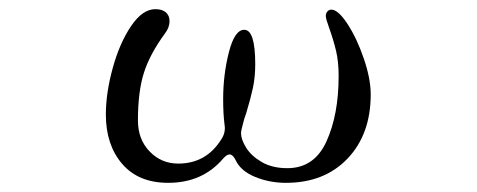

<svg xmlns="http://www.w3.org/2000/svg" viewBox="-20 -399 1040 419"><path d="M211 -149Q211 -196 226 -250.5Q241 -305 266 -342Q291 -379 319 -379Q334 -379 342 -372Q350 -365 350 -353Q350 -339 340 -326Q307 -281 294 -240Q281 -199 281 -136Q281 -95 306.5 -68.5Q332 -42 369 -42Q430 -42 463 -95Q473 -110 470 -127Q467 -150 467 -183Q467 -236 479.5 -285Q492 -334 513 -334Q537 -334 537 -259Q537 -231 532 -207.5Q527 -184 517 -151Q513 -141 510 -128Q506 -114 506 -108Q506 -95 517 -77Q528 -59 551 -45.5Q574 -32 607 -32Q666 -32 692.5 -90.5Q719 -149 719 -233Q719 -264 713.5 -287.5Q708 -311 698 -339Q691 -358 691 -364Q691 -370 694.5 -374Q698 -378 703 -378Q718 -378 738.5 -346.5Q759 -315 774 -271Q789 -227 789 -193Q789 -106 738.5 -53Q688 0 604 0Q568 0 536.5 -13Q505 -26 494 -50Q488 -62 481 -62Q475 -62 467 -53Q422 0 347 0Q282 0 246.5 -41.5Q211 -83 211 -149Z"/></svg>

Font: Hina Mincho
Style: Regular
Weight: 400
Designer: satsuyako
Foundry: satsuyako
Version: Version 1.100